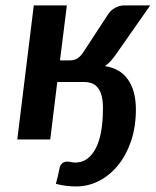

<svg xmlns="http://www.w3.org/2000/svg" viewBox="-20 -504 563 694"><path d="M252.9 83.5Q298.3 83.5 325.2 33.9Q352.1 -15.6 352.1 -113.3Q352.1 -139.6 347.4 -157.5Q342.8 -175.3 334 -186.5Q325.2 -197.8 312.7 -202.6Q300.3 -207.5 284.7 -207.5H187L161.6 0H42.5L102.1 -484.4H221.7L196.8 -285.6H230Q248.5 -285.6 260 -293Q271.5 -300.3 281.2 -315.4L370.6 -452.1Q379.9 -466.8 396 -475.6Q412.1 -484.4 428.7 -484.4H522.9L397.9 -305.7Q388.2 -292 378.9 -282Q369.6 -272 358.9 -265.1Q415 -256.8 443.1 -215.8Q471.2 -174.8 471.2 -108.4Q471.2 -45.9 453.9 5.4Q436.5 56.6 406.7 93.3Q377 129.9 337.9 149.9Q298.8 169.9 255.4 169.9Q236.8 169.9 219.2 167.7Q201.7 165.5 182.1 160.6Q184.1 151.4 186 144.5Q188 137.7 189.5 131.1Q190.9 124.5 192.4 117.4Q193.8 110.4 195.8 101.6Q198.2 91.8 205.3 85.9Q212.4 80.1 224.1 80.1Q229.5 80.1 236.6 81.8Q243.7 83.5 252.9 83.5Z"/></svg>

Font: Carlito
Style: Bold Italic
Weight: 700
Italic angle: -7°
Designer: Lukasz Dziedzic
Foundry: tyPoland Lukasz Dziedzic
Version: Version 1.104